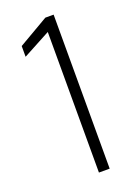

<svg xmlns="http://www.w3.org/2000/svg" viewBox="-134 -747 584 806"><g transform="rotate(-20 158.5 -344.0)"><path d="M164 0V-628L41 -562V-610L175 -688H212V0Z"/></g></svg>

Font: Saira Semi Condensed ExtraLight
Style: Regular
Weight: 200
Width: 4
Designer: Hector Gatti with collaboration of the Omnibus-Type team
Foundry: Omnibus-Type
Version: Version 1.001; ttfautohint (v1.8)